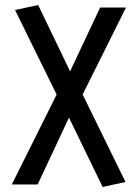

<svg xmlns="http://www.w3.org/2000/svg" viewBox="-20 -545 556 765"><path d="M27 190 225 -207V-129L40 -505L132 -525L278 -222H241L379 -515H482L290 -130V-208L480 180L389 200L236 -115H273L130 190Z"/></svg>

Font: Radio Canada
Style: Regular
Weight: 400
Designer: Charles Daoud, Etienne Aubert Bonn, Alexandre Saumier Demers, Jacques Le Bailly
Foundry: Radio-Canada
Version: Version 2.104;gftools[0.9.28.dev5+ged2979d]